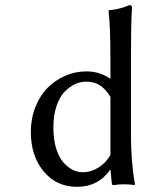

<svg xmlns="http://www.w3.org/2000/svg" viewBox="-20 -718 560 748"><path d="M314 -399.9Q293.5 -399.9 272.7 -390.4Q252 -380.9 232.2 -361.1Q212.4 -341.3 200.2 -304.9Q188 -268.6 188 -221.2Q188 -176.3 198.2 -141.6Q208.5 -106.9 225.6 -86.9Q242.7 -66.9 262.2 -56.9Q281.7 -46.9 303.2 -46.9Q334 -46.9 363 -64.9Q392.1 -83 410.2 -113.8V-340.8Q391.1 -371.1 369.4 -385.5Q347.7 -399.9 314 -399.9ZM316.9 -439.9Q367.7 -439.9 410.2 -411.1V-481Q410.2 -621.1 402.8 -674.8L404.8 -678.2Q422.9 -679.7 438 -683.1Q453.1 -686.5 460.4 -689Q467.8 -691.4 484.9 -698.2Q494.1 -698.2 494.1 -688Q490.2 -626 490.2 -499V-191.9Q490.2 -85.9 505.9 0L503.9 2.9Q484.4 0 459 0Q444.3 0 424.8 2.9Q416 2.9 416 0L410.2 -58.1Q363.8 9.8 279.8 9.8Q199.7 9.8 149.9 -50.5Q100.1 -110.8 100.1 -204.1Q100.1 -255.9 117.7 -300.5Q135.3 -345.2 165 -375.5Q194.8 -405.8 234.4 -422.9Q273.9 -439.9 316.9 -439.9Z"/></svg>

Font: Linear Smooth
Style: Regular
Weight: 400
Designer: Philipp H. Poll, Flanker
Foundry: Philipp H. Poll, reworked by Flanker
Version: Version 1.061 | FøM Fix